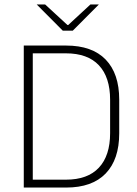

<svg xmlns="http://www.w3.org/2000/svg" viewBox="-20 -844 616 864"><path d="M112.5 0V-35.5H276.5Q374.5 -35.5 425 -89.5Q475.5 -143.5 475.5 -244.5V-395Q475.5 -496.5 425 -550.2Q374.5 -604 276.5 -604H111.5V-639H277.5Q394.5 -639 455.5 -576Q516.5 -513 516.5 -395.5V-244Q516.5 -126.5 455.5 -63.2Q394.5 0 277.5 0ZM87 0V-639H127.5V0ZM262.5 -706 145.5 -823.5V-824H183L283.5 -731.5H287L387 -824H424.5V-823.5L307.5 -706Z"/></svg>

Font: Anek Latin ExtraLight
Style: Regular
Weight: 250
Designer: Yesha Goshar
Foundry: Ek Type
Version: Version 1.003